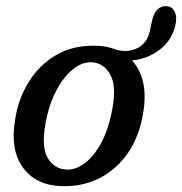

<svg xmlns="http://www.w3.org/2000/svg" viewBox="-20 -609 605 638"><path d="M300 -457Q337 -456 367 -443.5Q407 -433.5 437.8 -449.8Q468.5 -466 477.5 -504L485.5 -541Q490.5 -564 502.5 -576.8Q514.5 -589.5 533.5 -588.5Q552 -587.5 560.8 -569.5Q569.5 -551.5 562 -521.5Q549 -472.5 509.2 -442.8Q469.5 -413 418.5 -408Q473.5 -348 456.5 -238Q444.5 -159 406.5 -102.8Q368.5 -46.5 311 -17.2Q253.5 12 183.5 9.5Q98.5 6.5 56 -52.5Q13.5 -111.5 30 -210Q40.5 -280.5 75.8 -337.2Q111 -394 167.8 -426.8Q224.5 -459.5 300 -457ZM201 -45.5Q232 -44 262.8 -67.5Q293.5 -91 317.8 -137Q342 -183 353.5 -249Q367.5 -324.5 345.8 -362.2Q324 -400 285 -402Q251.5 -403.5 220 -377Q188.5 -350.5 164.8 -303.5Q141 -256.5 131 -197Q117 -121 138.5 -84.2Q160 -47.5 201 -45.5Z"/></svg>

Font: Fraunces 72pt S100
Style: Italic
Weight: 400
Italic angle: -16°
Version: Version 1.000; ttfautohint (v1.8.3)